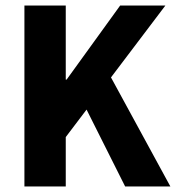

<svg xmlns="http://www.w3.org/2000/svg" viewBox="-20 -672 640 692"><path d="M68 0V-652H217V-385H220L413 -652H576L380 -393L594 0H431L292 -277L217 -178V0Z"/></svg>

Font: TypoPRO Source Code Pro
Style: Bold
Weight: 700
Monospace: yes
Designer: Paul D. Hunt, Teo Tuominen
Foundry: Adobe Systems Incorporated
Version: Version 2.010;PS 1.0;hotconv 1.0.84;makeotf.lib2.5.63406